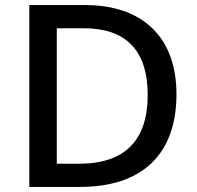

<svg xmlns="http://www.w3.org/2000/svg" viewBox="-20 -734 773 754"><path d="M673 -364C673 -593 534 -714 316 -714H95V0H295C533 0 673 -123 673 -364ZM560 -361C560 -182 470 -91 290 -91H203V-623H309C470 -623 560 -541 560 -361Z"/></svg>

Font: Noto Sans Gujarati UI Medium
Style: Regular
Weight: 500
Designer: Jelle Bosma - Monotype Design Team, Universal Thirst
Foundry: Monotype Imaging Inc.
Version: Version 2.106